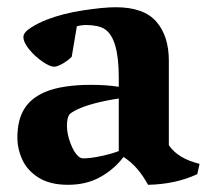

<svg xmlns="http://www.w3.org/2000/svg" viewBox="-20 -496 569 528"><path d="M102.1 -242.2Q126.5 -252.9 159.4 -257.8Q192.4 -262.7 227.5 -262.7Q273.9 -262.7 306.6 -257.3V-283.7Q306.6 -390.1 268.6 -415.5Q260.3 -421.4 246.3 -424.3Q232.4 -427.2 217.3 -427.2Q204.1 -427.2 191.4 -423.8L177.2 -339.8Q166.5 -329.1 151.9 -320.8Q137.2 -312.5 128.9 -312.5Q117.2 -312.5 96.7 -326.7Q76.2 -340.8 60.3 -360.1Q44.4 -379.4 44.4 -394.5Q44.4 -406.7 64.9 -419.9Q85.4 -433.1 109.9 -442.4Q152.8 -459 208.7 -467.5Q264.6 -476.1 298.3 -476.1Q375.5 -476.1 409.9 -436.5Q444.3 -397 444.3 -329.1V-96.7Q457.5 -77.6 478.3 -65.2Q499 -52.7 528.8 -45.4L522.5 -17.1Q462.9 10.7 387.2 12.2Q373.5 -12.7 357.7 -31.2Q341.8 -49.8 319.8 -64.5Q294.4 -30.8 256.1 -9.3Q217.8 12.2 167 12.2Q117.7 12.2 86.4 -7.3Q55.2 -26.9 41.5 -56.6Q27.8 -86.4 27.8 -117.7Q27.8 -164.6 45.7 -194.8Q63.5 -225.1 102.1 -242.2ZM210 -60.5Q229 -60.5 258.5 -66.9Q288.1 -73.2 306.6 -80.6V-225.1Q267.6 -219.2 238.3 -211.2Q209 -203.1 192.1 -194.8Q175.3 -186.5 170.9 -181.2Q164.1 -171.9 164.1 -149.9Q164.1 -127.9 173.6 -102.5Q183.1 -77.1 195.3 -66.4Q200.7 -60.5 210 -60.5Z"/></svg>

Font: Vesper Libre
Style: Bold
Weight: 700
Designer: Robert Keller & Kimya Gandhi
Foundry: Mota Italic
Version: Version 1.058